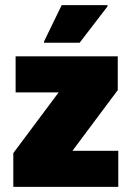

<svg xmlns="http://www.w3.org/2000/svg" viewBox="-20 -730 514 750"><path d="M32 0V-132L209 -369H41V-510H440V-378L263 -141H442V0ZM152 -563V-568L221 -710H400V-705L291 -563Z"/></svg>

Font: Saira Semi Condensed Black
Style: Regular
Weight: 900
Width: 4
Designer: Hector Gatti with collaboration of the Omnibus-Type team
Foundry: Omnibus-Type
Version: Version 1.001; ttfautohint (v1.8)